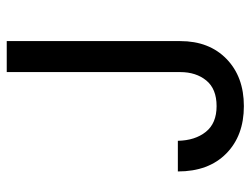

<svg xmlns="http://www.w3.org/2000/svg" viewBox="-107 -630 744 570"><g transform="rotate(-90 265.0 -345.0)"><path d="M428 -697V-182Q428 -96 375 -44.5Q322 7 235 7Q147 7 94 -45.5Q41 -98 41 -189H132Q133 -138 158.5 -106Q184 -74 235 -74Q286 -74 311 -104.5Q336 -135 336 -182V-697Z"/></g></svg>

Font: A Bank Premium Regular
Style: Regular
Weight: 400
Designer: Ninad Kale (Devanagari), Jonny Pinhorn (Latin), Htun Naung (Myanmar)
Foundry: Indian Type Foundry
Version: 4.004